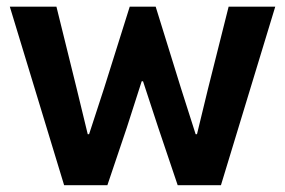

<svg xmlns="http://www.w3.org/2000/svg" viewBox="-20 -543 835 563"><path d="M8.8 -523.4H145.5L205.1 -282.2L237.3 -149.4H241.2L285.2 -284.2L360.4 -523.4H436.5L510.7 -284.2L553.7 -149.4H557.6L589.8 -282.2L650.4 -523.4H787.1L627.9 0H501L444.3 -168L399.4 -304.7H395.5L351.6 -168L294.9 0H168Z"/></svg>

Font: Reddit Sans Fudge
Style: Bold
Weight: 700
Designer: Stephen Hutchings
Foundry: Reddit
Version: Version 1.013